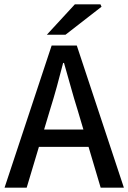

<svg xmlns="http://www.w3.org/2000/svg" viewBox="-20 -865 592 885"><path d="M1 0 218 -655H334L551 0H444L338 -357Q321 -411 306 -465.5Q291 -520 275 -575H271Q257 -520 242 -465.5Q227 -411 210 -357L103 0ZM121 -188V-268H427V-188ZM196 -705 325 -845H443L448 -834L282 -705Z"/></svg>

Font: Mada Medium
Style: Regular
Weight: 500
Designer: Khaled Hosny
Version: Version 1.5